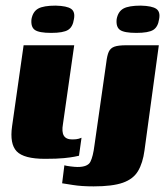

<svg xmlns="http://www.w3.org/2000/svg" viewBox="-20 -560 592 683"><path d="M140 5Q65 5 39.5 -21.5Q14 -48 23 -111L64 -399H244L204 -119Q199 -91 207 -77.5Q215 -64 237 -64Q252 -64 260 -66.5Q268 -69 270 -70L261 -6Q257 -5 244.5 -2.5Q232 0 207.5 2.5Q183 5 140 5ZM162 -443Q119 -443 104 -453.5Q89 -464 92 -492Q97 -519 116 -529.5Q135 -540 178 -540Q218 -539 233 -528.5Q248 -518 243 -492Q239 -464 222 -453.5Q205 -443 162 -443ZM313 103Q270 103 239 98Q208 93 201 92L209 28Q215 30 231 32Q247 34 256 34Q292 34 301.5 15.5Q311 -3 316 -43L358 -337Q361 -363 367 -376Q373 -389 387 -394Q401 -399 429 -399H545L494 -25Q488 20 471 48.5Q454 77 417 90Q380 103 313 103ZM465 -443Q422 -443 407 -453.5Q392 -464 395 -492Q400 -519 419 -529.5Q438 -540 481 -540Q521 -539 536 -528.5Q551 -518 546 -492Q542 -464 525 -453.5Q508 -443 465 -443Z"/></svg>

Font: Genos ExtraBold
Style: Italic
Weight: 800
Italic angle: -8°
Version: Version 1.010